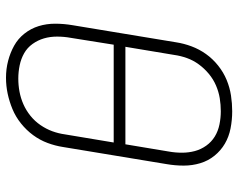

<svg xmlns="http://www.w3.org/2000/svg" viewBox="-97 -689 794 640"><g transform="rotate(-90 300.0 -369.0)"><path d="M249 8Q220 8 192 2.5Q164 -3 141 -16.5Q118 -30 101 -51Q84 -72 76 -98.5Q68 -125 68 -153.5Q68 -182 73 -211L130 -556Q134 -582 143.5 -607.5Q153 -633 169.5 -655.5Q186 -678 208.5 -696Q231 -714 256.5 -724.5Q282 -735 308 -740.5Q334 -746 361 -746Q390 -746 417 -739Q444 -732 467.5 -719Q491 -706 508 -684.5Q525 -663 533 -637Q541 -611 541 -582Q541 -553 536 -524L479 -179Q475 -153 465.5 -127.5Q456 -102 440 -79.5Q424 -57 401.5 -39Q379 -21 353.5 -10.5Q328 0 301.5 4Q275 8 249 8ZM145 -387H471L494 -531Q498 -553 498 -576Q498 -599 492 -619.5Q486 -640 473.5 -657.5Q461 -675 442.5 -685.5Q424 -696 402 -700.5Q380 -705 358 -705Q336 -705 314.5 -701Q293 -697 272.5 -688Q252 -679 234 -664.5Q216 -650 203 -631Q190 -612 182.5 -591.5Q175 -571 172 -549ZM249 -30Q271 -30 292.5 -33.5Q314 -37 335 -46Q356 -55 374 -70Q392 -85 405.5 -103.5Q419 -122 426.5 -143Q434 -164 437 -186L464 -348H139L115 -204Q111 -182 111 -159.5Q111 -137 116.5 -116.5Q122 -96 134.5 -78.5Q147 -61 165 -50Q183 -39 205 -34.5Q227 -30 249 -30Z"/></g></svg>

Font: Iosevka Slab XLtEx
Style: Italic
Weight: 200
Width: 7
Italic angle: -9°
Monospace: yes
Designer: Belleve Invis
Foundry: Belleve Invis
Version: Version 11.1.0; ttfautohint (v1.8.3)